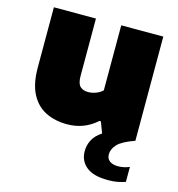

<svg xmlns="http://www.w3.org/2000/svg" viewBox="-114 -649 909 979"><g transform="rotate(15 340.5 -160.0)"><path d="M268.5 9Q204.5 9 155.2 -15.5Q106 -40 78 -93.2Q50 -146.5 50 -233V-550H272V-247Q272 -207.5 287.2 -192.5Q302.5 -177.5 329.5 -177.5Q350.5 -177.5 371.2 -185.5Q392 -193.5 405.5 -206.5V-550H627.5V0Q561 23.5 537.8 48.5Q514.5 73.5 514.5 102Q514.5 123 529.8 135.8Q545 148.5 576 148.5Q588 148.5 603 145.8Q618 143 635 136V215Q615.5 221.5 594.2 225.8Q573 230 542.5 230Q466.5 230 429 199.2Q391.5 168.5 391.5 117.5Q391.5 86.5 405.5 58.8Q419.5 31 454 8L432 -50H424Q358 9 268.5 9Z"/></g></svg>

Font: Encode Sans Semi Expanded Black
Style: Regular
Weight: 900
Width: 6
Designer: Multiple Designers
Foundry: Impallari Type
Version: Version 3.000; ttfautohint (v1.8.3) -l 8 -r 50 -G 200 -x 14 